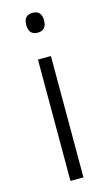

<svg xmlns="http://www.w3.org/2000/svg" viewBox="-115 -864 463 813"><g transform="rotate(-15 116.5 -457.5)"><path d="M117 -822Q156 -822 156 -779Q156 -735 117 -735Q78 -735 78 -779Q78 -822 117 -822ZM145 -625V-93H88V-625Z"/></g></svg>

Font: Noto Sans Kannada UI Light
Style: Regular
Weight: 300
Designer: Jelle Bosma - Monotype Design Team
Foundry: Monotype Imaging Inc.
Version: Version 2.005; ttfautohint (v1.8.4.7-5d5b)